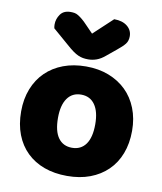

<svg xmlns="http://www.w3.org/2000/svg" viewBox="-84 -808 755 893"><g transform="rotate(10 293.0 -362.0)"><path d="M555 -243Q555 -183 536.5 -135Q518 -87 483.5 -53.5Q449 -20 401 -2Q353 16 293 16Q233 16 185 -1.5Q137 -19 102.5 -52.5Q68 -86 49.5 -134Q31 -182 31 -243Q31 -302 50 -350Q69 -398 103.5 -431.5Q138 -465 186 -483Q234 -501 293 -501Q352 -501 400 -482.5Q448 -464 482.5 -430.5Q517 -397 536 -349Q555 -301 555 -243ZM293 -368Q251 -368 228 -335.5Q205 -303 205 -243Q205 -180 228 -148.5Q251 -117 293 -117Q335 -117 358 -149Q381 -181 381 -243Q381 -303 358 -335.5Q335 -368 293 -368ZM293 -656 383 -740Q422 -740 445 -721.5Q468 -703 468 -674Q468 -652 456.5 -637.5Q445 -623 420 -603L375 -566Q355 -549 335.5 -542Q316 -535 296 -535Q282 -535 271 -537Q260 -539 248.5 -544Q237 -549 223 -559Q209 -569 190 -586L116 -650Q115 -655 114.5 -659Q114 -663 114 -668Q114 -694 129.5 -716Q145 -738 178 -738Q188 -738 196.5 -736.5Q205 -735 214 -729.5Q223 -724 234 -715Q245 -706 259 -691Z"/></g></svg>

Font: Baloo Chettan 2 ExtraBold
Style: Regular
Weight: 800
Designer: Maithili Shingre, Unnati Kotecha and Ek Type
Foundry: Ek Type
Version: Version 1.640;hotconv 1.0.111;makeotfexe 2.5.65597; ttfautoh